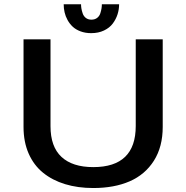

<svg xmlns="http://www.w3.org/2000/svg" viewBox="-20 -888 890 918"><path d="M549.5 -867.5Q549.5 -843 542 -819.5Q534.5 -796 519.2 -775.5Q504 -755 477.2 -742.2Q450.5 -729.5 416 -729.5Q388 -729.5 365.2 -738Q342.5 -746.5 327.8 -760.2Q313 -774 303 -792.2Q293 -810.5 288.8 -829.2Q284.5 -848 284.5 -867.5H367.5Q367.5 -858.5 369 -848.5Q370.5 -838.5 375 -824.8Q379.5 -811 390.2 -802.5Q401 -794 417 -794Q433.5 -794 444.5 -802.5Q455.5 -811 459.8 -824.8Q464 -838.5 465.5 -848.2Q467 -858 467 -867.5ZM426 11Q352 11 291.2 -7.5Q230.5 -26 186 -62Q141.5 -98 117 -153.8Q92.5 -209.5 92.5 -281V-700H221.5V-284.5Q221.5 -186.5 274 -137.8Q326.5 -89 426 -89Q629 -89 629 -285.5V-700H758V-281Q758 -186 715.8 -119.5Q673.5 -53 599.8 -21Q526 11 426 11Z"/></svg>

Font: League Mono Wide Medium
Style: Regular
Weight: 500
Width: 8
Designer: Tyler Finck
Foundry: The League of Moveable Type / Tyler Finck
Version: Version 2.210